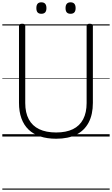

<svg xmlns="http://www.w3.org/2000/svg" viewBox="-20 -1179 967 1658"><path d="M465 19Q387 19 327 -1Q267 -21 226.5 -60Q186 -99 165 -157Q144 -215 144 -291V-955Q144 -965 150.5 -969.5Q157 -974 171 -974Q186 -974 192 -969.5Q198 -965 198 -955V-289Q198 -206 228.5 -149Q259 -92 318.5 -63.5Q378 -35 465 -35Q551 -35 609.5 -63.5Q668 -92 698 -149Q728 -206 728 -289V-955Q728 -965 734.5 -969.5Q741 -974 755 -974Q782 -974 782 -955V-291Q782 -190 745.5 -121Q709 -52 639 -16.5Q569 19 465 19ZM337 -1060Q315 -1060 304.5 -1072Q294 -1084 294 -1109Q294 -1134 304.5 -1146.5Q315 -1159 337 -1159Q359 -1159 370 -1146.5Q381 -1134 381 -1109Q381 -1084 370 -1072Q359 -1060 337 -1060ZM590 -1060Q567 -1060 556.5 -1072Q546 -1084 546 -1109Q546 -1134 557 -1146.5Q568 -1159 589 -1159Q611 -1159 622 -1146.5Q633 -1134 633 -1109Q633 -1084 622 -1072Q611 -1060 590 -1060ZM0 449H927V459H0ZM0 -20H927V0H0ZM0 -505H927V-500H0ZM0 -969H927V-959H0Z"/></svg>

Font: Playwrite IT Trad Guides
Style: Regular
Weight: 400
Designer: Veronika Burian, José Scaglione
Foundry: TypeTogether
Version: Version 1.003